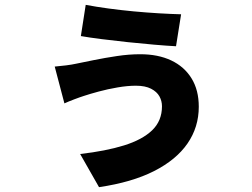

<svg xmlns="http://www.w3.org/2000/svg" viewBox="-20 -688 1040 793"><path d="M649 -249Q649 -271 638.5 -290Q628 -309 604 -321.5Q580 -334 541 -334Q507 -334 466 -327Q425 -320 388 -310Q351 -300 327 -292Q311 -287 286 -277.5Q261 -268 246 -261L206 -413Q229 -415 253 -418Q277 -421 295 -425Q324 -431 368.5 -440Q413 -449 463 -456.5Q513 -464 559 -464Q633 -464 687 -438.5Q741 -413 771 -364.5Q801 -316 801 -247Q801 -163 754.5 -95.5Q708 -28 616.5 18.5Q525 65 389 85L311 -52Q417 -64 492.5 -87.5Q568 -111 608.5 -150Q649 -189 649 -249ZM334 -668Q376 -660 427.5 -653Q479 -646 532.5 -641Q586 -636 637 -633Q688 -630 728 -629L707 -497Q669 -499 616.5 -503.5Q564 -508 507 -514Q450 -520 399 -526.5Q348 -533 314 -539Z"/></svg>

Font: Noto Sans JP Thin Black
Style: Regular
Weight: 900
Version: Version 2.004-H2;hotconv 1.0.118;makeotfexe 2.5.65603